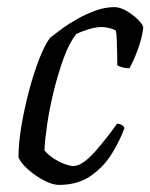

<svg xmlns="http://www.w3.org/2000/svg" viewBox="-20 -520 423 540"><path d="M146 0Q132 0 115.5 -7Q99 -14 82 -25.5Q65 -37 51.5 -50.5Q38 -64 32 -77Q32 -118 40.5 -167.5Q49 -217 62 -266Q75 -315 90.5 -354.5Q106 -394 121 -414Q134 -424 153.5 -438.5Q173 -453 198 -467Q223 -481 249.5 -490.5Q276 -500 302 -500Q317 -500 335.5 -489.5Q354 -479 368 -465Q382 -451 383 -442Q379 -411 367 -379Q355 -347 344 -328Q333 -328 324.5 -330.5Q316 -333 310 -336Q310 -348 309.5 -368Q309 -388 308.5 -407Q308 -426 305 -435Q294 -440 283.5 -442Q273 -444 266 -444Q250 -444 230 -438Q210 -432 194 -424Q174 -398 158.5 -355Q143 -312 131 -263Q119 -214 112.5 -169Q106 -124 105 -97Q115 -85 130 -75Q145 -65 161 -59Q177 -53 187 -53Q200 -53 216.5 -65Q233 -77 249.5 -96Q266 -115 282 -135.5Q298 -156 309 -172Q317 -172 322.5 -168.5Q328 -165 330 -160Q318 -126 295 -88.5Q272 -51 235.5 -25.5Q199 0 146 0Z"/></svg>

Font: Texturina 12pt ExtraLight
Style: Italic
Weight: 250
Italic angle: -11°
Designer: Guillermo Torres Carreño
Foundry: Omnibus-Type
Version: Version 1.002